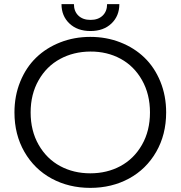

<svg xmlns="http://www.w3.org/2000/svg" viewBox="-20 -892 872 927"><path d="M417 -742.2Q353.5 -742.2 315.2 -778.6Q276.9 -814.9 276.9 -872.1H336.9Q336.9 -837.4 358.4 -816.7Q379.9 -795.9 417 -795.9Q454.1 -795.9 475.6 -816.7Q497.1 -837.4 497.1 -872.1H556.2Q556.2 -814.9 518.1 -778.6Q480 -742.2 417 -742.2ZM49.8 -349.1Q49.8 -429.7 77.9 -498.3Q106 -566.9 154.8 -614Q203.6 -661.1 271 -687.5Q338.4 -713.9 416 -713.9Q493.7 -713.9 561 -687.5Q628.4 -661.1 677.2 -614Q726.1 -566.9 754.2 -498.3Q782.2 -429.7 782.2 -349.1Q782.2 -242.2 734.1 -158.7Q686 -75.2 602.8 -30Q519.5 15.1 416 15.1Q312.5 15.1 229.2 -30Q146 -75.2 97.9 -158.7Q49.8 -242.2 49.8 -349.1ZM704.1 -349.1Q704.1 -437 665.8 -504.9Q627.4 -572.8 562.3 -608.2Q497.1 -643.6 416 -643.1Q335 -642.6 269.8 -607.2Q204.6 -571.8 166.3 -504.4Q127.9 -437 127.9 -349.1Q127.9 -260.3 166.7 -192.6Q205.6 -125 270.5 -90.1Q335.4 -55.2 416 -55.2Q496.6 -55.2 561.5 -90.1Q626.5 -125 665.3 -192.6Q704.1 -260.3 704.1 -349.1Z"/></svg>

Font: Prompt Light
Style: Regular
Weight: 300
Designer: Katatrad Team
Foundry: CadsonDemak
Version: Version 1.000;PS 001.000;hotconv 1.0.88;makeotf.lib2.5.64775